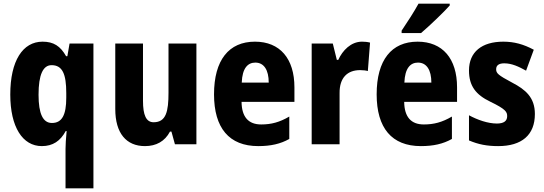

<svg xmlns="http://www.w3.org/2000/svg" viewBox="-20 -786 2962 1046"><path d="M337 25V240H489V-549H359L347 -480H340C309 -535 272 -559 212 -559C104 -559 36 -455 36 -271C36 -94 103 10 208 10C268 10 309 -18 338 -72H343C339 -29 337 2 337 25ZM263 -116C214 -116 190 -166 190 -270C190 -378 214 -431 261 -431C320 -431 341 -383 341 -279V-254C341 -160 318 -116 263 -116Z M1050 -549H898V-281C898 -179 885 -120 817 -120C776 -120 759 -159 759 -237V-549H608V-192C608 -60 668 10 770 10C831 10 878 -16 906 -69H914L933 0H1050Z M1369 -559C1227 -559 1146 -459 1146 -272C1146 -89 1228 10 1387 10C1455 10 1508 -2 1556 -29V-151C1503 -120 1458 -108 1403 -108C1333 -108 1297 -149 1296 -231H1584V-310C1584 -467 1505 -559 1369 -559ZM1371 -445C1418 -445 1444 -405 1444 -336H1297C1300 -415 1330 -445 1371 -445Z M1952 -559C1892 -559 1846 -511 1823 -460H1815L1793 -549H1678V0H1830V-278C1829 -363 1873 -404 1942 -404C1957 -404 1974 -402 1984 -399L1996 -554C1980 -558 1965 -559 1952 -559Z M2430 -756V-766H2260C2236 -722 2201 -668 2168 -619V-606H2274C2323 -648 2398 -720 2430 -756ZM2255 -559C2113 -559 2032 -459 2032 -272C2032 -89 2114 10 2273 10C2341 10 2394 -2 2442 -29V-151C2389 -120 2344 -108 2289 -108C2219 -108 2183 -149 2182 -231H2470V-310C2470 -467 2391 -559 2255 -559ZM2257 -445C2304 -445 2330 -405 2330 -336H2183C2186 -415 2216 -445 2257 -445Z M2894 -165C2894 -255 2843 -298 2770 -336C2693 -377 2683 -387 2683 -409C2683 -430 2698 -441 2727 -441C2769 -441 2806 -423 2846 -401L2888 -515C2832 -545 2781 -559 2722 -559C2605 -559 2535 -503 2535 -402C2535 -318 2572 -270 2651 -232C2736 -191 2743 -176 2743 -153C2743 -127 2725 -113 2687 -113C2638 -113 2581 -133 2535 -158V-21C2586 1 2634 10 2694 10C2822 10 2894 -50 2894 -165Z"/></svg>

Font: Noto Sans Gujarati Condensed ExtraBold
Style: Regular
Weight: 800
Width: 3
Designer: Jelle Bosma - Monotype Design Team, Universal Thirst
Foundry: Monotype Imaging Inc.
Version: Version 2.106